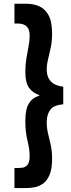

<svg xmlns="http://www.w3.org/2000/svg" viewBox="-20 -832 369 999"><path d="M118.2 146.5H55.2V42H77.6Q83 42 96.7 40.5Q110.4 39.1 122.3 26.4Q134.3 13.7 134.3 -20.5Q134.3 -55.2 123 -100.1Q111.8 -145 111.8 -203.6Q111.8 -264.2 130.9 -294.4Q149.9 -324.7 184.1 -333.5V-337.4Q149.9 -348.6 130.9 -375.7Q111.8 -402.8 111.8 -458Q111.8 -495.1 117.4 -528.6Q123 -562 128.7 -591.1Q134.3 -620.1 134.3 -644.5Q134.3 -673.8 124.3 -687.5Q114.3 -701.2 100.6 -705.3Q86.9 -709.5 77.6 -709.5H55.2V-812.5H118.2Q152.3 -812.5 182.6 -800Q212.9 -787.6 231.9 -754.2Q251 -720.7 251 -657.7Q251 -617.7 244.1 -585Q237.3 -552.2 230.2 -523.9Q223.1 -495.6 223.1 -468.3Q223.1 -431.2 244.9 -408.2Q266.6 -385.3 309.1 -380.9V-289.1Q259.8 -285.6 241.5 -260.7Q223.1 -235.8 223.1 -196.3Q223.1 -164.6 230.2 -136.5Q237.3 -108.4 244.1 -77.1Q251 -45.9 251 -5.4Q251 44.9 239 75Q227.1 105 207.3 120.6Q187.5 136.2 164.1 141.4Q140.6 146.5 118.2 146.5Z"/></svg>

Font: Reddit Sans Condensed ExtraBold
Style: Regular
Weight: 800
Designer: Stephen Hutchings
Foundry: Reddit
Version: Version 1.014